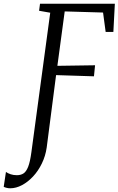

<svg xmlns="http://www.w3.org/2000/svg" viewBox="-114 -763 638 1034"><path d="M-59 251Q-69 251 -79 248.5Q-89 246 -94 243L-82 163Q-71.5 170.5 -56.5 175.5Q-41.5 180.5 -23 180.5Q-2.5 180.5 12.2 171.2Q27 162 37.5 135.5Q48 109 55 57L156.5 -694.5L96.5 -705L101.5 -743H504.5L496.5 -591H455L441 -695.5L234.5 -701.5L195 -408.5L398 -411.5L392 -352L188 -358.5L137.5 31.5Q131 77 111.5 117.2Q92 157.5 64.2 187.2Q36.5 217 4.5 234Q-27.5 251 -59 251Z"/></svg>

Font: Merriweather 24pt SemiCondensed Light
Style: Italic
Weight: 300
Width: 4
Italic angle: -7.8°
Designer: Eben Sorkin
Foundry: Eben Sorkin
Version: Version 2.101